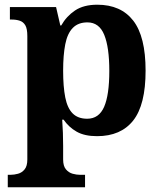

<svg xmlns="http://www.w3.org/2000/svg" viewBox="-20 -566 685 815"><path d="M13 229V176H25Q40 176 56.5 171.5Q73 167 84.5 153Q96 139 96 111V-413Q96 -444 87.5 -458.5Q79 -473 64 -478Q49 -483 30 -483H22V-536H218L236 -458H240Q262 -497 298.5 -521.5Q335 -546 393 -546Q493 -546 545.5 -478.5Q598 -411 598 -266Q598 -121 545.5 -54.5Q493 12 392 12Q339 12 305.5 -7Q272 -26 250 -58H244Q246 -32 247 -2Q248 28 248 53V111Q248 139 260 153Q272 167 288.5 171.5Q305 176 319 176H341V229ZM350 -62Q400 -62 422 -112.5Q444 -163 444 -265Q444 -365 422.5 -418Q401 -471 351 -471Q312 -471 289 -447.5Q266 -424 257 -378Q248 -332 248 -266Q248 -198 257 -152.5Q266 -107 288.5 -84.5Q311 -62 350 -62Z"/></svg>

Font: Noto Serif Myanmar
Style: Regular
Weight: 400
Designer: Ben Mitchell and the Monotype Design Team
Foundry: Monotype Imaging Inc.
Version: Version 2.106